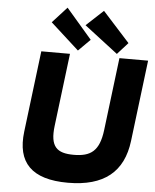

<svg xmlns="http://www.w3.org/2000/svg" viewBox="-70 -1182 1014 1254"><g transform="rotate(5 437.5 -554.5)"><path d="M875.4 -825H687.4L628.9 -348C611.9 -210 556.2 -170 444.9 -170C333.6 -170 287.6 -210 304.6 -348L363.2 -825H175.2L109.8 -293C84.8 -89 184 15 422.2 15C660.3 15 785.1 -89 810.1 -293ZM490.1 -928 412.9 -851 226.6 -1020 321.4 -1124ZM737.6 -928 668.2 -851 448.2 -1020 560.2 -1124Z"/></g></svg>

Font: Hussar
Style: BdSuprExtOblOne
Weight: 700
Foundry: Cannot Into Space Fonts
Version: Version 2.00